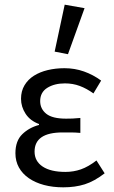

<svg xmlns="http://www.w3.org/2000/svg" viewBox="-20 -790 488 822"><path d="M251 12Q206 12 168.5 2Q131 -8 103.5 -27Q76 -46 61 -73Q46 -100 46 -134Q46 -187 75.5 -215.5Q105 -244 147 -255V-259Q109 -273 89.5 -303Q70 -333 70 -367Q70 -400 85 -425Q100 -450 125.5 -466Q151 -482 184.5 -490Q218 -498 256 -498Q300 -498 339.5 -484Q379 -470 413 -445L380 -390Q351 -411 321.5 -422Q292 -433 258 -433Q213 -433 182.5 -414Q152 -395 152 -357Q152 -324 178 -303Q204 -282 263 -282Q277 -282 291 -282.5Q305 -283 324 -285V-221Q302 -223 284 -223Q266 -223 248 -223Q128 -223 128 -141Q128 -100 162.5 -77Q197 -54 260 -54Q295 -54 326.5 -65Q358 -76 393 -103L428 -48Q384 -14 343 -1Q302 12 251 12ZM214 -569 257 -770 342 -755 271 -558Z"/></svg>

Font: Processing Sans Pro
Style: Regular
Weight: 400
Designer: Paul D. Hunt
Foundry: Adobe Systems Incorporated
Version: Version 2.020;PS 2.000;hotconv 1.0.86;makeotf.lib2.5.63406